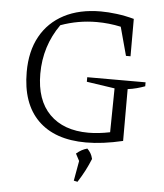

<svg xmlns="http://www.w3.org/2000/svg" viewBox="-58 -708 828 967"><g transform="rotate(5 356.0 -224.5)"><path d="M395 7Q237 7 152 -77.5Q67 -162 67 -321Q67 -426 108.5 -501Q150 -576 227.5 -616.5Q305 -657 413 -657Q450 -657 493.5 -651.5Q537 -646 581 -634V-445H558L519 -589Q459 -602 397 -602Q303 -602 215 -570Q136 -458 136 -318Q136 -185 206.5 -114Q277 -43 403 -43Q454 -43 512 -55L515 -277L373 -298V-321H668V-301Q649 -294 627 -288Q605 -282 581 -279V-17Q479 7 395 7ZM351 204 369 103 350 67Q364 55 377 48Q390 41 405 37Q415 47 422 58.5Q429 70 433 87Q421 117 405.5 147Q390 177 370 208Z"/></g></svg>

Font: Piazzolla SC Light
Style: Regular
Weight: 300
Designer: Juan Pablo del Peral
Foundry: Huerta Tipografica
Version: Version 1.330